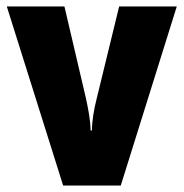

<svg xmlns="http://www.w3.org/2000/svg" viewBox="-20 -573 567 593"><path d="M175 0H353L526 -553H348L278 -266C270 -234 264 -200 264 -170H260C259 -205 252 -238 246 -267L179 -553H1Z"/></svg>

Font: Noto Sans Khmer Condensed Black
Style: Regular
Weight: 900
Width: 3
Designer: Danh Hong and the Monotype Design Team
Foundry: Monotype Imaging Inc.
Version: Version 2.004